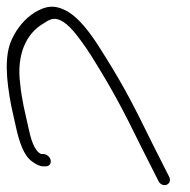

<svg xmlns="http://www.w3.org/2000/svg" viewBox="-59 -563 556 561"><path d="M-12 -190C-3 -150 10 -108 35 -91C47 -82 58 -77 67 -77H75C85 -77 91 -85 89 -95C87 -105 77 -113 67 -113H61C40 -123 31 -158 24 -190L10 -253C6 -274 2 -295 0 -318C-11 -401 16 -465 69 -495C87 -507 101 -515 126 -499C139 -491 152 -477 167 -458C184 -436 202 -410 220 -380C273 -294 300 -243 354 -133L403 -36C414 -11 445 -23 436 -45L387 -142C332 -254 306 -305 252 -392C220 -444 184 -501 141 -528C100 -552 74 -545 43 -527C13 -508 -9 -481 -24 -449C-47 -401 -41 -331 -26 -253Z"/></svg>

Font: Stray Cat
Style: OpObl
Weight: 400
Version: Version 1.0